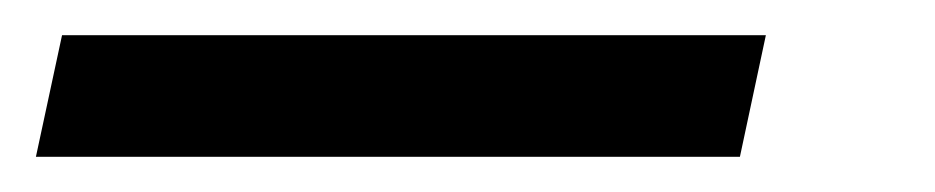

<svg xmlns="http://www.w3.org/2000/svg" viewBox="-112 70 526 108"><path d="M304.2 158.2H-91.8L-77.1 89.8H318.8Z"/></svg>

Font: CAA NEO Sans
Style: Italic
Weight: 400
Italic angle: -12°
Version: Version 1.10